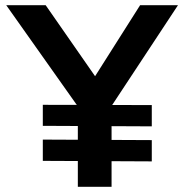

<svg xmlns="http://www.w3.org/2000/svg" viewBox="-20 -720 710 740"><path d="M280 0V-349L287 -300L4 -700H156L371 -391L326 -394L520 -700H666L395 -289L410 -357V0ZM145 -100V-182L565 -180V-98ZM145 -235V-316L565 -315V-233Z"/></svg>

Font: Readex Pro Medium
Style: Regular
Weight: 500
Designer: Bonnie Shaver-Troup, Thomas Jockin
Foundry: Lexend
Version: Version 1.204